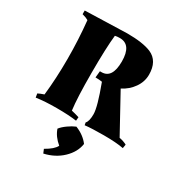

<svg xmlns="http://www.w3.org/2000/svg" viewBox="-186 -669 975 1045"><g transform="rotate(30 302.0 -146.5)"><path d="M46 -536 309 -544Q408 -544 460 -522Q524 -494 524 -408Q524 -364 497.5 -326Q471 -288 428 -266L557 -31Q584 -26 604 -15L600 9Q554 0 477 0Q400 0 358 5L355 -11Q370 -26 370 -71Q370 -116 321 -247Q303 -250 279 -250L283 -291H293Q360 -291 360 -396.5Q360 -502 287 -502Q270 -502 257 -499Q248 -418 248 -261Q248 -104 258 -29H259Q281 -24 307 -16L305 7Q255 0 180 0Q105 0 52 8L48 -16Q61 -23 85 -31Q97 -139 97 -260Q97 -381 85 -498Q70 -507 46 -513ZM406 95Q398 149 352.5 192.5Q307 236 240 251L230 227Q280 199 294 171Q253 137 239 95Q252 78 276.5 60.5Q301 43 323 34Q376 55 406 95Z"/></g></svg>

Font: Almendra SC
Style: Bold
Weight: 700
Designer: Ana Sanfelippo
Foundry: Ana Sanfelippo
Version: Version 1.003